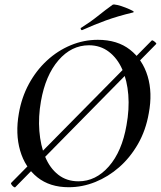

<svg xmlns="http://www.w3.org/2000/svg" viewBox="-20 -811 707 844"><path d="M47 12Q45 14 39.5 10Q34 6 30.5 0.5Q27 -5 29 -7L647 -633Q649 -635 654.5 -631.5Q660 -628 664.5 -623.5Q669 -619 666 -617ZM282 12Q199 12 144.5 -31.5Q90 -75 68.5 -149Q47 -223 63 -313Q75 -383 107 -442Q139 -501 186 -544.5Q233 -588 290.5 -612Q348 -636 410 -636Q496 -636 551.5 -592.5Q607 -549 629 -476Q651 -403 634 -313Q621 -238 586.5 -178Q552 -118 504 -76Q456 -34 399 -11Q342 12 282 12ZM325 -14Q401 -14 458.5 -79.5Q516 -145 536 -260Q549 -331 544 -394Q539 -457 517.5 -506Q496 -555 458.5 -583.5Q421 -612 371 -612Q294 -612 237 -546Q180 -480 160 -366Q148 -298 153 -235Q158 -172 178.5 -122Q199 -72 236 -43Q273 -14 325 -14ZM342 -679Q338 -677 335.5 -682.5Q333 -688 337 -689Q377 -714 410 -740.5Q443 -767 475 -790Q479 -793 496 -789Q513 -785 532 -777.5Q551 -770 562 -764Q573 -758 564 -756Q497 -740 445 -721Q393 -702 342 -679Z"/></svg>

Font: Cormorant SemiBold
Style: Italic
Weight: 600
Italic angle: -10°
Designer: Christian Thalmann (Catharsis Fonts)
Foundry: Catharsis Fonts
Version: Version 4.000